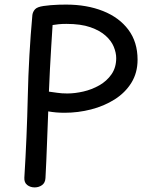

<svg xmlns="http://www.w3.org/2000/svg" viewBox="-20 -801 657 836"><path d="M121 -736Q123 -750 132.5 -760.5Q142 -771 170 -775Q184 -777 201 -778.5Q218 -780 235.5 -780.5Q253 -781 268 -781Q358 -781 428.5 -753Q499 -725 539 -671.5Q579 -618 579 -541Q579 -484 552 -440.5Q525 -397 479 -368Q433 -339 376.5 -324.5Q320 -310 261 -310Q242 -310 224.5 -311.5Q207 -313 190 -316Q187 -245 184.5 -172.5Q182 -100 178 -26Q177 -5 163 5Q149 15 131 15Q112 15 98.5 4.5Q85 -6 86 -27Q97 -204 101 -382Q105 -560 121 -736ZM193 -402Q210 -400 229 -397Q248 -394 273 -394Q306 -394 343 -402.5Q380 -411 412.5 -429.5Q445 -448 465.5 -477.5Q486 -507 486 -548Q486 -571 475.5 -597Q465 -623 440 -645.5Q415 -668 373.5 -682.5Q332 -697 269 -697Q250 -697 235.5 -695.5Q221 -694 209 -692Q206 -645 203 -597Q200 -549 197.5 -500.5Q195 -452 193 -402Z"/></svg>

Font: Playpen Sans
Style: Regular
Weight: 400
Designer: Laura Meseguer, Veronika Burian, José Scaglione, Kostas Bartsokas, Vera Evstafieva, Tom Grace, Yorlmar Campos
Foundry: TypeTogether
Version: Version 2.000